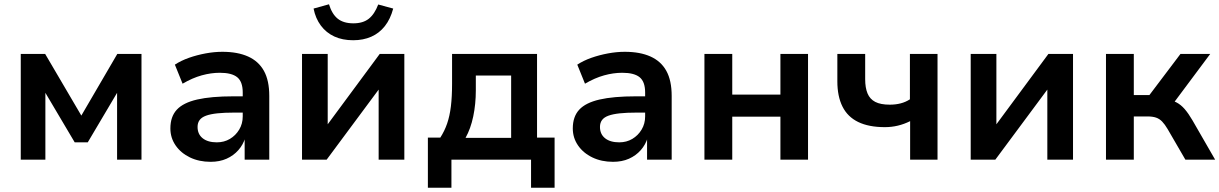

<svg xmlns="http://www.w3.org/2000/svg" viewBox="-20 -746 5697 897"><path d="M77 0V-494H191L360 -206L528 -494H641V0H527V-336H541L390 -81H329L178 -336H192V0Z M964 10Q910 10 867.5 -10.5Q825 -31 800.5 -66.5Q776 -102 776 -146Q776 -201 806 -233.5Q836 -266 901 -281Q966 -296 1071 -296H1130V-220H1075Q1028 -220 995.5 -216.5Q963 -213 942.5 -205.5Q922 -198 912.5 -185Q903 -172 903 -153Q903 -119 927 -100Q951 -81 993 -81Q1027 -81 1054 -97Q1081 -113 1097.5 -140.5Q1114 -168 1114 -202V-314Q1114 -364 1088.5 -385Q1063 -406 1007 -406Q966 -406 922.5 -394Q879 -382 833 -355L797 -444Q826 -463 863 -476Q900 -489 940.5 -496.5Q981 -504 1019 -504Q1090 -504 1139 -482Q1188 -460 1213 -415Q1238 -370 1238 -298V0H1123V-103H1126Q1116 -70 1093.5 -44.5Q1071 -19 1038.5 -4.5Q1006 10 964 10Z M1391 0V-494H1511V-145H1496L1754 -494H1869V0H1749V-349H1765L1506 0ZM1630 -558Q1580 -558 1542 -575.5Q1504 -593 1479 -626.5Q1454 -660 1445 -706L1517 -726Q1531 -680 1558 -658.5Q1585 -637 1631 -637Q1676 -637 1703 -658.5Q1730 -680 1747 -725L1817 -706Q1804 -657 1778 -624Q1752 -591 1714.5 -574.5Q1677 -558 1630 -558Z M1979 131V-103H2037Q2057 -134 2069 -169Q2081 -204 2086.5 -249Q2092 -294 2092 -354V-494H2489V-103H2571V131H2461V0H2089V131ZM2155 -102H2368V-393H2203V-324Q2203 -260 2191 -202.5Q2179 -145 2155 -102Z M2844 10Q2790 10 2747.5 -10.5Q2705 -31 2680.5 -66.5Q2656 -102 2656 -146Q2656 -201 2686 -233.5Q2716 -266 2781 -281Q2846 -296 2951 -296H3010V-220H2955Q2908 -220 2875.5 -216.5Q2843 -213 2822.5 -205.5Q2802 -198 2792.5 -185Q2783 -172 2783 -153Q2783 -119 2807 -100Q2831 -81 2873 -81Q2907 -81 2934 -97Q2961 -113 2977.5 -140.5Q2994 -168 2994 -202V-314Q2994 -364 2968.5 -385Q2943 -406 2887 -406Q2846 -406 2802.5 -394Q2759 -382 2713 -355L2677 -444Q2706 -463 2743 -476Q2780 -489 2820.5 -496.5Q2861 -504 2899 -504Q2970 -504 3019 -482Q3068 -460 3093 -415Q3118 -370 3118 -298V0H3003V-103H3006Q2996 -70 2973.5 -44.5Q2951 -19 2918.5 -4.5Q2886 10 2844 10Z M3271 0V-494H3401V-304H3626V-494H3755V0H3626V-201H3401V0Z M4232 0V-180Q4204 -166 4174.5 -159Q4145 -152 4114 -152Q4039 -152 3989.5 -176Q3940 -200 3916 -248Q3892 -296 3892 -366V-494H4022V-376Q4022 -336 4033 -309.5Q4044 -283 4069 -270Q4094 -257 4137 -257Q4164 -257 4187.5 -263Q4211 -269 4231 -282V-494H4360V0Z M4515 0V-494H4635V-145H4620L4878 -494H4993V0H4873V-349H4889L4630 0Z M5147 0V-494H5277V-302H5350L5495 -494H5634L5449 -246L5427 -282Q5454 -279 5475.5 -268Q5497 -257 5515 -236Q5533 -215 5551 -184L5657 0H5518L5435 -143Q5422 -165 5409.5 -178Q5397 -191 5381 -196.5Q5365 -202 5341 -202H5277V0Z"/></svg>

Font: Nunito Sans 10pt
Style: Bold
Weight: 700
Designer: Vernon Adams
Foundry: Vernon Adams
Version: Version 3.101;gftools[0.9.27]